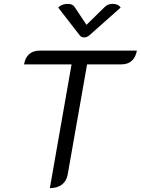

<svg xmlns="http://www.w3.org/2000/svg" viewBox="-20 -961 726 990"><path d="M349 -629H104Q110 -664 130.5 -682Q151 -700 185 -700H686Q672 -629 605 -629H429L329 -61Q323 -27 299 -9Q275 9 237 9ZM521 -926Q536 -941 561 -941Q590 -941 602 -922L441 -779Q428 -768 414 -768Q399 -768 391 -779L280 -922Q299 -941 329 -941Q354 -941 364 -926L426 -833Z"/></svg>

Font: K2D Light
Style: Italic
Weight: 300
Italic angle: -10°
Designer: Katatrad Aksorn Co.,Ltd.
Foundry: Cadson Demak Co.,Ltd.
Version: Version 1.000; ttfautohint (v1.6)